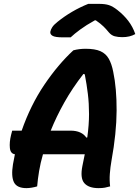

<svg xmlns="http://www.w3.org/2000/svg" viewBox="-20 -962 719 992"><path d="M172 1Q159 5 144 7.5Q129 10 117 10Q67 10 52 -20.5Q37 -51 47 -113Q52 -139 57 -165Q34 -168 31 -197.5Q28 -227 37 -264L43 -287H92Q138 -419 209 -524Q280 -629 359 -702Q389 -710 422 -710Q471 -710 499 -697.5Q527 -685 542 -658.5Q557 -632 565 -591Q583 -506 582.5 -390.5Q582 -275 556 -132Q550 -98 547.5 -64.5Q545 -31 549 1Q535 5 522 7.5Q509 10 489 10Q438 10 415.5 -16Q393 -42 406 -106Q413 -137 418 -165H202Q189 -120 182 -78Q175 -36 172 1ZM344 -287Q374 -287 394.5 -277.5Q415 -268 426 -251L431 -252Q440 -318 440 -372.5Q440 -427 434 -476.5Q428 -526 418 -578L411 -580Q354 -507 312.5 -433Q271 -359 242 -287ZM436 -942H492Q523 -942 543 -935.5Q563 -929 587 -910Q619 -885 642.5 -854.5Q666 -824 679 -786Q651 -770 612 -770Q590 -770 573 -774.5Q556 -779 543 -794Q530 -810 515.5 -824.5Q501 -839 475 -857H470Q425 -832 394.5 -809.5Q364 -787 345 -769H305Q265 -769 251.5 -777Q238 -785 240 -798Q242 -809 250 -821.5Q258 -834 277 -849Q349 -907 436 -942Z"/></svg>

Font: Recursive Sn Csl St
Style: Bold Italic
Weight: 700
Italic angle: -15°
Version: Version 1.079;hotconv 1.0.112;makeotfexe 2.5.65598; ttfautoh